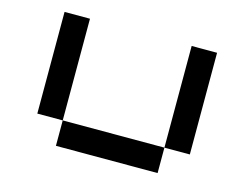

<svg xmlns="http://www.w3.org/2000/svg" viewBox="-88 -893 1177 912"><g transform="rotate(15 500.0 -437.5)"><path d="M250 -125V-750H125V-250H875V-750H750V-125Z"/></g></svg>

Font: Picon
Style: Regular
Weight: 400
Designer: yne
Foundry: yne
Version: Version 21.02.27; git-deadbeef-release